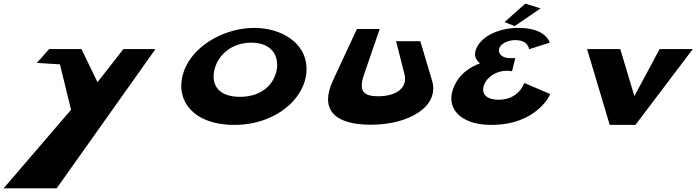

<svg xmlns="http://www.w3.org/2000/svg" viewBox="-65 -685 3841 1053"><path d="M611.7 -416 469.8 -234 381.7 -416H204.7L137 -340L263.8 -332L324.7 -83L-45.3 348H245.7L787.7 -416Z M953.8 -319C879 -157 977 0 1220 0C1456 0 1625 -157 1615.8 -319C1609.6 -448 1481.4 -532 1329.4 -532C1178.4 -532 1014.6 -448 953.8 -319ZM1115.8 -319C1139.5 -389 1209 -451 1313 -451C1417 -451 1459.5 -389 1454.8 -319C1448.9 -241 1386.6 -154 1251.6 -154C1113.6 -154 1089.9 -241 1115.8 -319Z M2240.2 -459H2107.2L2152.8 -280C2174.5 -193 2093 -157 2010 -157C1927 -157 1899.5 -186 1932.8 -280L2017.5 -526H1892.5L1761.3 -244C1690.1 -92 1759.2 -1 1969.2 -1C2178.2 -1 2347.5 -101 2304.3 -244Z M2815.8 -665 2899.8 -639 2757.9 -542 2702.3 -564ZM2950 -451C2950 -451 2931.4 -532 2778.4 -532C2673.4 -532 2578.7 -488 2548.6 -422C2532.2 -387 2540.8 -358 2567.7 -338C2507.2 -315 2455.2 -276 2428.4 -218C2371.1 -99 2453 0 2629 0C2882 0 2952.9 -169 2952.9 -169L2810.2 -230C2810.2 -230 2782.1 -138 2669.1 -138C2606.1 -138 2571.7 -168 2589.4 -218C2606.7 -266 2660.4 -297 2714.4 -297C2730.4 -297 2743 -294 2743 -294L2761 -366H2730C2692 -366 2662.7 -390 2673.4 -421C2682.4 -447 2723.2 -465 2760.2 -465C2834.2 -465 2836.5 -415 2836.5 -415Z M3336.7 -416H3154.7L3279 0H3420L3734.7 -416H3552.7L3414.2 -158Z"/></svg>

Font: Hussar Milosc
Style: Obl
Weight: 700
Foundry: Cannot Into Space Fonts
Version: Version 1.02